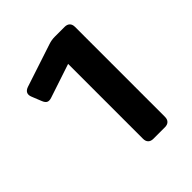

<svg xmlns="http://www.w3.org/2000/svg" viewBox="-163 -849 761 761"><g transform="rotate(-45 217.0 -469.0)"><path d="M50.9 -606.2 34.5 -647Q28.8 -660.7 33.3 -670.3Q37.9 -679.9 51.6 -684.6L232.2 -744.1Q249.3 -750 268.4 -750H322.6Q336.7 -750 344.3 -742.4Q351.9 -734.9 351.9 -720.7V-216.8Q351.9 -202.6 344.3 -195.1Q336.7 -187.5 322.6 -187.5H258.1Q243.9 -187.5 236.4 -195.1Q228.8 -202.6 228.8 -216.8V-636.4L86.1 -589Q72.7 -584.6 64.5 -588.5Q56.3 -592.5 50.9 -606.2Z"/></g></svg>

Font: Gyrochrome
Style: Regular
Weight: 400
Designer: David Moles
Foundry: David Moles
Version: Version 1.005;Glyphs 3.2.3 (3260)